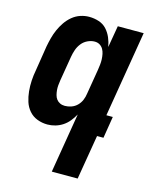

<svg xmlns="http://www.w3.org/2000/svg" viewBox="-112 -605 724 896"><g transform="rotate(15 250.0 -156.5)"><path d="M204 -97Q219 -97 235 -102.5Q251 -108 263 -120Q275 -132 281.5 -147.5Q288 -163 290 -179L310 -299Q312 -312 313.5 -325Q315 -338 314.5 -351Q314 -364 311.5 -376.5Q309 -389 303 -399.5Q297 -410 286.5 -416.5Q276 -423 262 -423Q245 -423 228 -415Q211 -407 199.5 -392.5Q188 -378 182 -361Q176 -344 173 -326L153 -206Q151 -194 150 -182Q149 -170 150 -158.5Q151 -147 154 -135.5Q157 -124 163.5 -115.5Q170 -107 180.5 -102Q191 -97 204 -97ZM225 215 273 -74Q263 -56 250.5 -40.5Q238 -25 221.5 -14Q205 -3 186 2.5Q167 8 148 8Q122 8 98.5 -1Q75 -10 59 -28.5Q43 -47 35.5 -70.5Q28 -94 25.5 -119.5Q23 -145 24.5 -171Q26 -197 31 -223L50 -343Q54 -364 59.5 -385Q65 -406 74 -426.5Q83 -447 96 -466Q109 -485 126.5 -499.5Q144 -514 165 -521Q186 -528 207 -528Q232 -528 254.5 -520.5Q277 -513 292 -496.5Q307 -480 316 -459Q325 -438 329 -415L347 -520H472L403 -105H434L417 0H386L350 215Z"/></g></svg>

Font: Iosevka Term Curly XBd Obl
Style: Regular
Weight: 800
Italic angle: -9°
Designer: Belleve Invis
Foundry: Belleve Invis
Version: Version 32.3.0